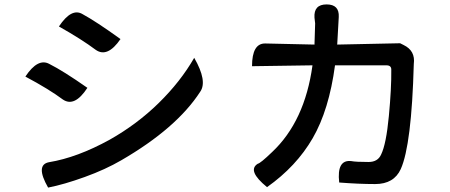

<svg xmlns="http://www.w3.org/2000/svg" viewBox="-20 -813 2040 870"><path d="M247 -693Q304 -779 354 -749Q415 -716 526 -636Q467 -550 414 -587Q350 -635 247 -693ZM198 37Q139 -66 202 -78Q330 -99 477 -180Q601 -250 699 -346Q798 -443 860 -551Q921 -445 887 -397Q780 -232 530 -87Q458 -45 364 -11Q270 23 198 37ZM95 -466Q152 -552 204 -523Q266 -492 376 -415Q318 -326 265 -362Q202 -409 95 -466Z M1460 -793Q1518 -793 1515 -736L1508 -611L1793 -617L1809 -609Q1863 -583 1855 -523Q1845 -156 1796 -47Q1765 21 1680 21Q1606 21 1517 14Q1505 -91 1572 -83Q1592 -79 1650 -79Q1692 -79 1707 -113Q1730 -160 1742 -287Q1754 -414 1753 -496Q1754 -517 1731 -517H1498Q1471 -315 1397 -187Q1323 -59 1190 35Q1098 -40 1148 -71Q1160 -73 1213 -124Q1361 -263 1396 -517L1122 -513Q1122 -617 1182 -616L1405 -611L1408 -707L1405 -733Q1401 -793 1460 -793Z"/></svg>

Font: Swei Half Moon CJK SC
Style: Medium
Weight: 500
Version: Version 2.071